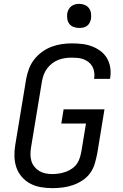

<svg xmlns="http://www.w3.org/2000/svg" viewBox="-20 -968 640 996"><path d="M252 8Q222 8 192.5 3Q163 -2 138 -15Q113 -28 94 -49.5Q75 -71 65.5 -98Q56 -125 55 -155Q54 -185 59 -215L116 -560Q121 -586 130.5 -611.5Q140 -637 157.5 -659.5Q175 -682 198.5 -699Q222 -716 247.5 -725.5Q273 -735 299.5 -739Q326 -743 352 -743Q379 -743 405.5 -740Q432 -737 456 -728Q480 -719 500.5 -704Q521 -689 534 -667.5Q547 -646 551.5 -620Q556 -594 552 -567Q552 -565 551.5 -563Q551 -561 550 -559H468Q468 -560 468 -561.5Q468 -563 469 -564Q471 -580 468.5 -595.5Q466 -611 458.5 -624Q451 -637 439.5 -646Q428 -655 413.5 -660.5Q399 -666 383.5 -667.5Q368 -669 352 -669Q335 -669 317.5 -666.5Q300 -664 283 -657.5Q266 -651 251 -639.5Q236 -628 225 -613.5Q214 -599 207.5 -582Q201 -565 198 -548L141 -203Q138 -185 138 -167Q138 -149 143 -132.5Q148 -116 159 -102.5Q170 -89 184.5 -80.5Q199 -72 216.5 -68.5Q234 -65 252 -65Q269 -65 287 -68Q305 -71 322 -77Q339 -83 354.5 -94Q370 -105 380 -120Q390 -135 395 -152.5Q400 -170 403 -187L426 -327H298L310 -401H522L485 -175Q480 -149 472.5 -122Q465 -95 449 -72Q433 -49 409 -33Q385 -17 359 -8Q333 1 305.5 4.5Q278 8 252 8ZM391 -823Q376 -823 362 -828Q348 -833 339.5 -844.5Q331 -856 329 -870.5Q327 -885 329 -900Q331 -910 336.5 -920Q342 -930 351 -936.5Q360 -943 370 -945.5Q380 -948 391 -948Q406 -948 419.5 -942.5Q433 -937 441.5 -925.5Q450 -914 452 -899.5Q454 -885 452 -870Q450 -860 445 -850Q440 -840 431 -833.5Q422 -827 411.5 -825Q401 -823 391 -823Z"/></svg>

Font: Zed Sans Extended
Style: Italic
Weight: 400
Width: 7
Italic angle: -9°
Designer: Belleve Invis
Foundry: Belleve Invis
Version: Version 1.0.0; ttfautohint (v1.8.4)